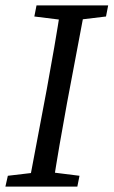

<svg xmlns="http://www.w3.org/2000/svg" viewBox="-23 -690 420 710"><path d="M-3 0H263L271 -40L151 -55H133L6 -40L-3 0ZM82 0H172C188 -103 206 -207 225 -310L293 -670H203C187 -567 169 -463 150 -360L82 0ZM104 -629 225 -614H244L369 -629L377 -670H112L104 -629Z"/></svg>

Font: Source Serif 4 Variable
Style: Italic
Weight: 400
Italic angle: -12°
Designer: Frank Grießhammer
Foundry: Adobe Systems Incorporated
Version: Version 4.004;hotconv 1.0.116;makeotfexe 2.5.65601